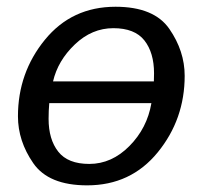

<svg xmlns="http://www.w3.org/2000/svg" viewBox="-20 -541 601 569"><path d="M33.2 -196.3Q33.2 -325.2 113 -423.1Q192.9 -521 322.3 -521Q436.5 -521 481.9 -455.3Q527.3 -389.6 527.3 -316.4Q527.3 -187.5 447.5 -89.6Q367.7 8.3 238.3 8.3Q124 8.3 78.6 -57.4Q33.2 -123 33.2 -196.3ZM124 -189Q124 -127.9 152.6 -91.6Q181.2 -55.2 244.6 -55.2Q311 -55.2 363.5 -108.2Q416 -161.1 428.7 -235.4H126Q124 -213.4 124 -189ZM137.2 -299.8H436Q436.5 -311.5 436.5 -323.7Q436.5 -384.8 408 -421.1Q379.4 -457.5 315.9 -457.5Q252.4 -457.5 201.9 -409.4Q151.4 -361.3 137.2 -299.8Z"/></svg>

Font: Istok Web
Style: Italic
Weight: 400
Italic angle: -13°
Designer: Andrey V. Panov
Foundry: Andrey V. Panov
Version: Version 1.0.2g